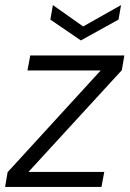

<svg xmlns="http://www.w3.org/2000/svg" viewBox="-26 -735 512 755"><path d="M-6 0 4 -58 370 -458H82L93 -517H463L453 -459L86 -59H384L373 0ZM450 -715 440 -658 292 -576 172 -658 182 -715 301 -631Z"/></svg>

Font: DM Sans 11pt Light
Style: Italic
Weight: 300
Italic angle: -10°
Version: Version 4.004;gftools[0.9.30]